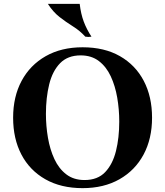

<svg xmlns="http://www.w3.org/2000/svg" viewBox="-20 -960 856 995"><path d="M218 -370Q218 -307 228.5 -246Q239 -185 262 -135.5Q285 -86 323.5 -56.5Q362 -27 418 -27L408 15Q296 15 215 -31Q134 -77 91 -159Q48 -241 48 -350Q48 -459 92 -541Q136 -623 217 -669Q298 -715 408 -715L398 -673Q331 -673 291.5 -632.5Q252 -592 235 -523Q218 -454 218 -370ZM598 -330Q598 -393 587.5 -454Q577 -515 554 -564.5Q531 -614 492.5 -643.5Q454 -673 398 -673L408 -715Q521 -715 601.5 -669Q682 -623 725 -541Q768 -459 768 -350Q768 -241 724 -159Q680 -77 599 -31Q518 15 408 15L418 -27Q486 -27 525 -68Q564 -109 581 -177.5Q598 -246 598 -330ZM228 -940H393Q399 -888 414 -848Q429 -808 454 -770Q438 -767 422 -770Q394 -801 358.5 -823Q323 -845 289 -871.5Q255 -898 228 -940Z"/></svg>

Font: Poltawski Nowy
Style: Bold
Weight: 700
Designer: Adam Pótawski, Mateusz Machalski, Borys Kosmynka, Ania Wieluska
Foundry: Capitalics.wtf
Version: Version 1.001;gftools[0.9.25]